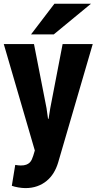

<svg xmlns="http://www.w3.org/2000/svg" viewBox="-20 -781 510 1015"><path d="M226.1 -208.5Q226.1 -208.5 227.3 -199.7Q228.5 -190.9 230 -180.7Q231.4 -170.4 232.7 -161.9Q233.9 -153.3 233.9 -152.8H236.8L245.6 -208.5L311 -547.9H470.2L287.1 79.1Q278.3 108.4 263.2 133.1Q248 157.7 226.3 175.5Q204.6 193.4 176.5 203.4Q148.4 213.4 114.3 213.4Q106 213.4 95.9 212.4Q85.9 211.4 76.2 209.7Q66.4 208 57.6 205.8Q48.8 203.6 42.5 201.2L60.5 90.8Q68.4 92.3 76.4 93Q84.5 93.8 89.8 93.8Q107.4 93.8 118.7 89.6Q129.9 85.4 137 78.4Q144 71.3 148.2 62Q152.3 52.7 155.8 42L164.1 14.6L0 -547.9H159.7ZM267.6 -761.2H460.9L264.2 -599.1H144Z"/></svg>

Font: Ufes Sans ExtraBold
Style: Regular
Weight: 800
Designer: Ricardo Esteves & Filipe Motta
Foundry: ProDesignUfes - Ricardo Esteves, Filipe Motta (This is a derivative work, based on Roboto family, by Christian Robertson
Version: Version 2.0